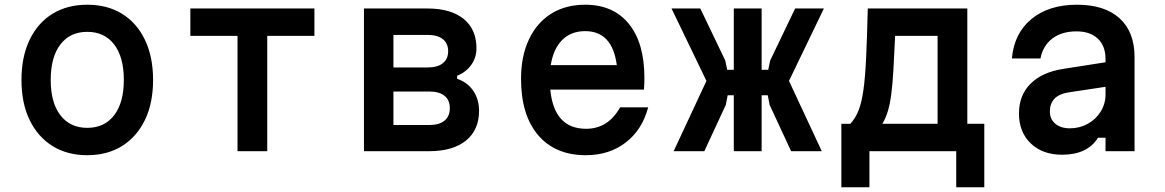

<svg xmlns="http://www.w3.org/2000/svg" viewBox="-20 -641 4940 814"><path d="M350 17Q265 17 202.5 -22Q140 -61 105.5 -132.5Q71 -204 71 -302Q71 -400 105.5 -472Q140 -544 202.5 -582.5Q265 -621 350 -621Q435 -621 497.5 -582.5Q560 -544 594.5 -472Q629 -400 629 -302Q629 -204 594.5 -132.5Q560 -61 497.5 -22Q435 17 350 17ZM350 -99Q423 -99 464 -152.5Q505 -206 505 -302Q505 -399 464 -452.5Q423 -506 350 -506Q277 -506 236 -452.5Q195 -399 195 -302Q195 -206 236 -152.5Q277 -99 350 -99Z M987 0V-489H787V-605H1313V-489H1113V0Z M1523 0V-605H1792Q1891 -605 1945.5 -561Q2000 -517 2000 -436Q2000 -397 1978 -366Q1956 -335 1918 -320V-307Q1962 -292 1986.5 -256Q2011 -220 2011 -171Q2011 -90 1955.5 -45Q1900 0 1799 0ZM1648 -355H1793Q1835 -355 1857.5 -373Q1880 -391 1880 -424Q1880 -457 1857.5 -475Q1835 -493 1793 -493H1648ZM1648 -111H1800Q1842 -111 1864.5 -129.5Q1887 -148 1887 -182Q1887 -217 1864.5 -235Q1842 -253 1800 -253H1648Z M2728 -186Q2703 -91 2633 -37Q2563 17 2464 17Q2334 17 2261.5 -68Q2189 -153 2189 -307Q2189 -403 2222.5 -474Q2256 -545 2317 -583Q2378 -621 2461 -621Q2580 -621 2646 -540Q2712 -459 2712 -311Q2712 -298 2711.5 -285.5Q2711 -273 2710 -261H2313Q2329 -95 2465 -95Q2558 -95 2609 -186ZM2461 -509Q2401 -509 2363.5 -471.5Q2326 -434 2315 -365H2595Q2576 -509 2461 -509Z M2836 0 2975 -298 2827 -605H2949L3055 -384L3063 -345H3091V-605H3209V-345H3237L3245 -384L3351 -605H3473L3325 -298L3464 0H3334L3243 -196L3235 -237H3209V0H3091V-237H3065L3057 -196L2966 0Z M3547 153V-116H3585Q3607 -140 3620 -173Q3633 -206 3640.5 -259Q3648 -312 3652 -395.5Q3656 -479 3659 -605H4081V-116H4153V153H4034V0H3666V153ZM3721 -116H3955V-489H3775Q3771 -402 3767.5 -342Q3764 -282 3758.5 -240.5Q3753 -199 3744 -169.5Q3735 -140 3721 -116Z M4635 -57Q4590 15 4483 15Q4400 15 4350 -33Q4300 -81 4300 -160Q4300 -237 4349 -286Q4398 -335 4488 -349L4667 -377V-390Q4667 -446 4634.5 -477Q4602 -508 4544 -508Q4482 -508 4442 -478Q4402 -448 4391 -393H4270Q4279 -499 4352.5 -560Q4426 -621 4546 -621Q4663 -621 4726.5 -563.5Q4790 -506 4790 -399V0H4667V-57ZM4431 -168Q4431 -136 4454 -116.5Q4477 -97 4516 -97Q4557 -97 4591.5 -116Q4626 -135 4646.5 -168Q4667 -201 4667 -241V-273L4508 -249Q4431 -236 4431 -168Z"/></svg>

Font: Martian Mono Medium
Style: Regular
Weight: 500
Monospace: yes
Designer: Roman Shamin
Foundry: Evil Martians
Version: Version 1.000; ttfautohint (v1.8.4.7-5d5b)